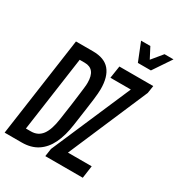

<svg xmlns="http://www.w3.org/2000/svg" viewBox="-211 -1017 1065 1149"><g transform="rotate(30 322.0 -442.5)"><path d="M-6 0 91 -686H209Q288 -686 325 -642Q362 -598 362 -513Q362 -498 360.5 -481Q359 -464 356 -438Q353 -412 346.5 -367.5Q340 -323 330 -251Q319 -169 292 -113.5Q265 -58 220.5 -29Q176 0 112 0ZM92 -85H127Q175 -85 202.5 -121.5Q230 -158 241 -236Q251 -303 257 -348Q263 -393 266.5 -421.5Q270 -450 272 -466Q274 -482 274.5 -491Q275 -500 275 -507Q275 -602 200 -602H165ZM275 0 283 -54 519 -601H378L391 -686H625L617 -634L382 -86H546L534 0ZM476 -760 426 -885H490L528 -812L588 -885H650L566 -760Z"/></g></svg>

Font: Chivo Mono
Style: Italic
Weight: 400
Italic angle: -8.05°
Monospace: yes
Version: Version 1.008